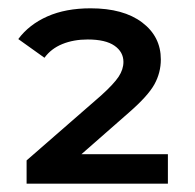

<svg xmlns="http://www.w3.org/2000/svg" viewBox="-20 -769 470 462"><path d="M384 -398V-327H44V-383L223 -539Q254 -567 265.5 -584.5Q277 -602 277 -620Q277 -644 255.5 -659Q234 -674 191 -674Q157 -674 130 -663Q103 -652 87 -630L24 -675Q50 -710 94 -729.5Q138 -749 198 -749Q277 -749 322 -715Q367 -681 367 -626Q367 -594 351.5 -566Q336 -538 290 -498L176 -398Z"/></svg>

Font: CMG Sans SemiBold
Style: Regular
Weight: 600
Designer: Julieta Ulanovsky
Foundry: Julieta Ulanovsky
Version: Version 7.200